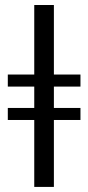

<svg xmlns="http://www.w3.org/2000/svg" viewBox="-20 -735 347 755"><path d="M114.7 0V-263.2H10.7V-310.5H114.7V-394.5H10.7V-441.9H114.7V-715.3H191.9V-441.9H296.4V-394.5H191.9V-310.5H296.4V-263.2H191.9V0Z"/></svg>

Font: Elstob 10pt
Style: Regular
Weight: 400
Designer: Peter S. Baker
Version: Version 1.015